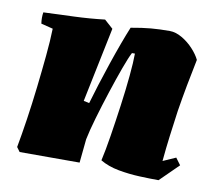

<svg xmlns="http://www.w3.org/2000/svg" viewBox="-62 -553 722 637"><g transform="rotate(10 299.5 -235.0)"><path d="M510 12Q482 12 446 10.5Q410 9 374.5 2.5Q339 -4 312 -20Q320 -55 328 -105.5Q336 -156 343.5 -210.5Q351 -265 355.5 -312.5Q360 -360 360 -388H350Q341 -371 327 -332.5Q313 -294 297.5 -246.5Q282 -199 269 -154.5Q256 -110 250 -80L242 0H40L29 -15Q37 -58 45 -111.5Q53 -165 59.5 -221.5Q66 -278 71 -330Q76 -382 77 -422L37 -432Q34 -452 37 -470Q88 -472 140 -474Q192 -476 243 -482L272 -456L220 -204L239 -200Q247 -228 258.5 -264.5Q270 -301 283 -339.5Q296 -378 308.5 -412Q321 -446 331 -470Q369 -477 398 -479.5Q427 -482 461 -482Q481 -482 502.5 -469.5Q524 -457 541 -438.5Q558 -420 566 -403Q557 -360 548.5 -314.5Q540 -269 533 -225Q527 -182 521.5 -139.5Q516 -97 512 -53L555 -72L572 -49Z"/></g></svg>

Font: Labrada Black
Style: Italic
Weight: 900
Italic angle: -7°
Designer: Mercedes Jáuregui
Foundry: Omnibus-Type Team
Version: Version 1.000; ttfautohint (v1.8.4.7-5d5b)